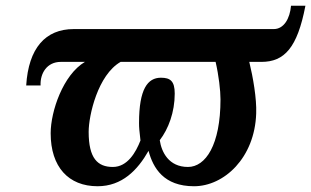

<svg xmlns="http://www.w3.org/2000/svg" viewBox="-20 -637 1081 667"><path d="M870 -243C872 -294 859 -369 846 -422H888C968 -422 1013 -471 1041 -617H991C987 -572 966 -536 931 -536H236C138 -536 79 -470 71 -340H121C119 -382 143 -422 191 -422H275C199 -377 156 -250 156 -174C156 -57 218 10 319 10C404 10 458 -46 496 -113C512 -53 549 10 654 10C758 10 865 -88 870 -243ZM372 -57C319 -57 288 -87 288 -179C288 -236 320 -377 399 -422H729C740 -375 746 -322 746 -292C746 -133 694 -57 633 -57C566 -57 541 -109 535 -150C565 -189 587 -247 587 -312C587 -356 571 -367 539 -367C493 -367 463 -328 463 -210C463 -193 464 -184 468 -149C452 -108 423 -57 372 -57Z"/></svg>

Font: Noto Serif Semi
Style: Italic
Weight: 600
Italic angle: -12°
Designer: Monotype Design Team
Foundry: Monotype Imaging Inc.
Version: Version 1.901